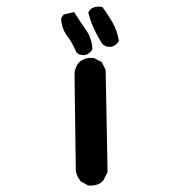

<svg xmlns="http://www.w3.org/2000/svg" viewBox="-20 -564 540 590"><path d="M249 4.9 229.5 -5.9 228 -6.8 227.1 -8.3Q215.3 -22.5 212.9 -41V-41.5V-42L209 -338.9V-339.4V-339.8Q209.5 -344.7 210.7 -349.1Q211.9 -353.5 213.6 -357.4Q215.3 -361.3 217.8 -365.2Q220.2 -369.1 223.1 -372.6L223.6 -373L224.1 -373.5Q240.7 -388.2 266.6 -385.7H268.6L270 -384.8L289.6 -375L292.5 -373.5L293.9 -370.6L303.7 -351.1L304.7 -349.1V-346.7L310.5 -38.1V-35.6L309.6 -33.7L297.9 -10.3L296.9 -8.8L295.9 -7.3Q278.8 8.3 252.9 5.9H251ZM223.1 -397 217.3 -400.9 214.8 -402.8 213.4 -405.8Q210.4 -413.6 206.5 -421.1Q202.6 -428.7 198.2 -436Q193.8 -443.4 188.5 -450.2Q169.9 -474.1 168 -504.4V-507.3L169.4 -510.3L173.3 -516.1L175.8 -519.5L179.7 -520.5L201.2 -525.4L207.5 -526.9L211.4 -521Q227.1 -496.6 243.2 -473.6Q261.7 -447.8 263.7 -415.5V-412.1L261.7 -409.2Q248 -390.1 226.1 -396H224.6ZM304.7 -422.4 297.9 -426.3 295.9 -427.2 294.4 -429.2Q289.1 -437.5 283.9 -446.3Q278.8 -455.1 274.4 -464.1Q270 -473.1 265.9 -482.4Q261.7 -491.7 258.5 -501.2Q255.4 -510.7 252.4 -521L251 -524.9L253.4 -528.8L257.3 -534.7L258.8 -536.6L260.7 -537.6Q273.4 -545.4 290.5 -543L294.4 -542.5L296.9 -539.1Q301.3 -533.2 305.2 -527.6Q309.1 -522 312.7 -516.1Q316.4 -510.3 320.1 -504.6Q323.7 -499 326.7 -493.2Q333.5 -481 337.9 -468.3Q342.3 -455.6 344.7 -441.9L345.2 -438L342.8 -434.6Q329.1 -415.5 307.1 -421.4H305.7Z"/></svg>

Font: NaikaiFont
Style: Bold
Weight: 700
Version: Version 1.89